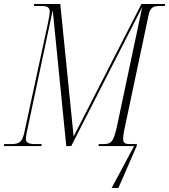

<svg xmlns="http://www.w3.org/2000/svg" viewBox="-37 -734 850 965"><path d="M-17 0H171L173 -10H135C106 -10 93 -19 93 -36C93 -45 95 -54 97 -66L228 -683L296 0H321L678 -699L550 -95C533 -20 521 -10 484 -10H460L458 0H637L524 211H558L650 0L651 -10H622C596 -10 582 -11 582 -36C582 -47 584 -66 590 -92L710 -659C718 -697 733 -704 770 -704H791L793 -714H674L333 -48L266 -714H135L133 -704H171C197 -704 213 -699 213 -676C213 -664 210 -647 204 -618L85 -67C75 -21 59 -10 22 -10H-16Z"/></svg>

Font: Noto Serif Display ExtraCondensed ExtraLight
Style: Italic
Weight: 200
Width: 2
Italic angle: -12°
Designer: Monotype Design Team
Foundry: Monotype Imaging Inc.
Version: Version 2.009